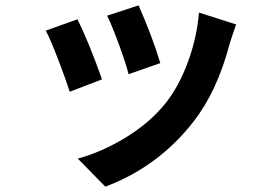

<svg xmlns="http://www.w3.org/2000/svg" viewBox="-20 -615 1040 727"><path d="M385.7 -555.7 504.9 -594.7Q559.6 -468.8 586.9 -376L466.8 -334Q458 -371.1 431.2 -444.3Q404.3 -517.6 385.7 -555.7ZM733.4 -567.4 874 -522.5Q860.4 -484.4 849.6 -449.2Q802.7 -270.5 713.9 -156.2Q581.1 15.6 378.9 91.8L274.4 -14.6Q363.3 -38.1 455.1 -93.8Q546.9 -149.4 606.4 -223.6Q657.2 -287.1 691.4 -379.9Q725.6 -472.7 733.4 -567.4ZM153.3 -499 273.4 -542Q316.4 -455.1 366.2 -314.5L244.1 -267.6Q229.5 -313.5 199.7 -391.1Q169.9 -468.8 153.3 -499Z"/></svg>

Font: Gen Shin Gothic Bold
Style: Bold
Weight: 700
Designer: [Source Han Sans]
Ryoko NISHIZUKA  (kana & ideographs); Paul D. Hunt (Latin, Greek & Cyrillic); Wenlong ZHANG  (bopomofo
Version: Version 1.002.20150607